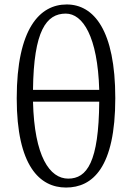

<svg xmlns="http://www.w3.org/2000/svg" viewBox="-20 -827 592 861"><path d="M425 -371C423 -100 370 -26 286 -26C203 -26 134 -125 128 -371ZM128 -424C131 -690 188 -766 275 -766C351 -766 418 -664 425 -424ZM279 -807C159 -807 55 -700 55 -386C55 -83 158 14 276 14C395 14 497 -75 497 -387C497 -691 401 -807 279 -807Z"/></svg>

Font: Noto Serif CJK JP
Style: Regular
Weight: 400
Designer: Ryoko NISHIZUKA 西塚涼子 (kana & ideographs); Frank Grießhammer (Latin, Greek & Cyrillic); Wenlong ZHANG 张文龙 (bopomofo); San
Foundry: Adobe Systems Incorporated
Version: Version 1.000;PS 1;hotconv 16.6.53;makeotf.lib2.5.65590